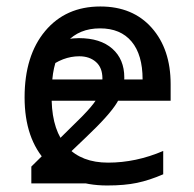

<svg xmlns="http://www.w3.org/2000/svg" viewBox="-20 -565 601 595"><path d="M312 9.8Q193.4 9.8 124.8 -62.5Q56.2 -134.8 56.2 -263.2Q56.2 -392.6 119.9 -468.8Q183.6 -544.9 291 -544.9Q391.6 -544.9 450.2 -478.8Q508.8 -412.6 508.8 -304.2V-252.9H140.1Q142.6 -158.7 187.7 -109.9Q232.9 -61 314.9 -61Q401.4 -61 485.8 -97.2V-24.9Q442.9 -6.3 404.5 1.7Q366.2 9.8 312 9.8ZM290 -477.1Q225.6 -477.1 187.3 -435.1Q148.9 -393.1 142.1 -318.8H421.9Q421.9 -395.5 387.7 -436.3Q353.5 -477.1 290 -477.1ZM380.4 3.4H77.1V-48.8L194.8 -165Q239.7 -208 260.3 -232.2Q280.8 -256.3 289.1 -275.6Q297.4 -294.9 297.4 -321.8Q297.4 -355.5 277.3 -373Q257.3 -390.6 225.6 -390.6Q200.2 -390.6 175.5 -381.3Q150.9 -372.1 115.7 -346.2L83 -390.6Q148.4 -446.8 224.6 -446.8Q291 -446.8 328.1 -414.1Q365.2 -381.3 365.2 -324.7Q365.2 -284.7 342.5 -246.8Q319.8 -209 246.1 -139.2L159.2 -56.2H380.4Z"/></svg>

Font: Open Sans ACDW
Style: acdw
Weight: 400
Foundry: Ascender Corporation
Version: Version 1.10